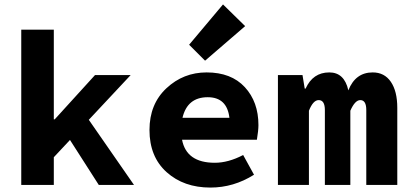

<svg xmlns="http://www.w3.org/2000/svg" viewBox="-20 -835 1840 867"><path d="M76 0V-701H223V-296H227L409 -496H570L381 -294L585 0H426L296 -203L223 -125V0Z M930 12Q810 12 732.5 -57.5Q655 -127 655 -248Q655 -365 731.5 -436.5Q808 -508 913 -508Q1024 -508 1085.5 -441.5Q1147 -375 1147 -270Q1147 -246 1140 -204H802Q822 -100 950 -100Q1011 -100 1078 -135L1127 -46Q1035 12 930 12ZM918 -396Q826 -396 804 -303H1016Q1005 -396 918 -396ZM906 -561 834 -633 987 -815 1087 -717Z M1235 0V-496H1346L1356 -435H1360Q1393 -508 1467 -508Q1535 -508 1553 -427Q1585 -508 1663 -508Q1716 -508 1745 -465.5Q1774 -423 1774 -348V0H1634V-338Q1634 -383 1607 -383Q1583 -383 1562 -335V0H1447V-338Q1447 -383 1419 -383Q1394 -383 1375 -335V0Z"/></svg>

Font: TypoPRO Source Code Pro
Style: Bold
Weight: 700
Monospace: yes
Designer: Paul D. Hunt, Teo Tuominen
Foundry: Adobe Systems Incorporated
Version: Version 2.010;PS 1.0;hotconv 1.0.84;makeotf.lib2.5.63406